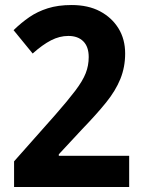

<svg xmlns="http://www.w3.org/2000/svg" viewBox="-20 -744 575 764"><path d="M494 0H36V-102L200 -287Q250 -344 279.5 -383Q309 -422 321 -452.5Q333 -483 333 -517Q333 -558 311.5 -579.5Q290 -601 252 -601Q217 -601 183 -583.5Q149 -566 110 -531L34 -624Q65 -654 97 -676Q129 -698 170 -711Q211 -724 265 -724Q331 -724 378 -699Q425 -674 451.5 -631Q478 -588 478 -531Q478 -477 459 -430Q440 -383 402 -336Q364 -289 307 -230L214 -130V-124H494Z"/></svg>

Font: Noto Sans SemiCondensed
Style: Regular
Weight: 400
Width: 4
Version: Version 2.013